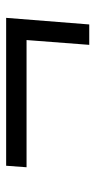

<svg xmlns="http://www.w3.org/2000/svg" viewBox="141 -608 317 640"><g transform="rotate(-90 300.0 -287.5)"><path d="M561 -426 539 -149H471L487 -358H63L68 -426Z"/></g></svg>

Font: Muli Medium
Style: Italic
Weight: 500
Italic angle: -4.541°
Designer: Vernon Adams
Foundry: Vernon Adams
Version: Version 2.100; ttfautohint (v1.8.1.43-b0c9)